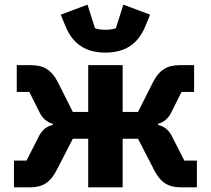

<svg xmlns="http://www.w3.org/2000/svg" viewBox="-20 -805 906 825"><path d="M433 -579C521 -579 574 -619 604 -691L625 -742L510 -785L478 -684C470 -680 450 -677 433 -677C416 -677 396 -680 388 -684L356 -785L241 -742L262 -691C292 -619 345 -579 433 -579ZM40 0H107C163 0 196 -20 224 -75L293 -209H359V0H507V-209H573L642 -75C670 -20 703 0 759 0H826V-115H772L717 -223C703 -249 683 -263 659 -268V-273C683 -279 703 -296 715 -320L760 -410H814V-525H753C697 -525 664 -504 637 -451L573 -324H507V-525H359V-324H293L229 -451C202 -504 169 -525 113 -525H52V-410H106L151 -320C163 -296 183 -279 207 -273V-268C183 -263 163 -249 149 -223L94 -115H40Z"/></svg>

Font: LVC Sans
Style: Bold
Weight: 700
Designer: Mike Abbink, Paul van der Laan, Pieter van Rosmalen
Foundry: Bold Monday
Version: Version 3.0